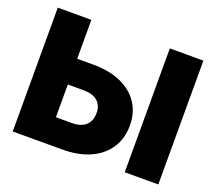

<svg xmlns="http://www.w3.org/2000/svg" viewBox="-122 -894 1192 1060"><g transform="rotate(20 474.5 -364.0)"><path d="M244.1 -499H337.9Q432.1 -499 500.5 -469Q568.8 -439 606.2 -383.5Q643.6 -328.1 643.6 -252Q643.6 -174.8 606.2 -118.2Q568.8 -61.5 500.5 -30.8Q432.1 0 337.9 0H46.9V-727.5H244.1ZM244.1 -347.7V-155.3H337.9Q390.6 -155.3 418.9 -180.9Q447.3 -206.5 447.3 -253.9Q447.3 -298.8 418.9 -323.2Q390.6 -347.7 337.9 -347.7ZM902.3 -727.5V0H705.1V-727.5Z"/></g></svg>

Font: Inter Black
Style: Regular
Weight: 900
Designer: Rasmus Andersson
Foundry: rsms
Version: Version 4.000;git-a52131595